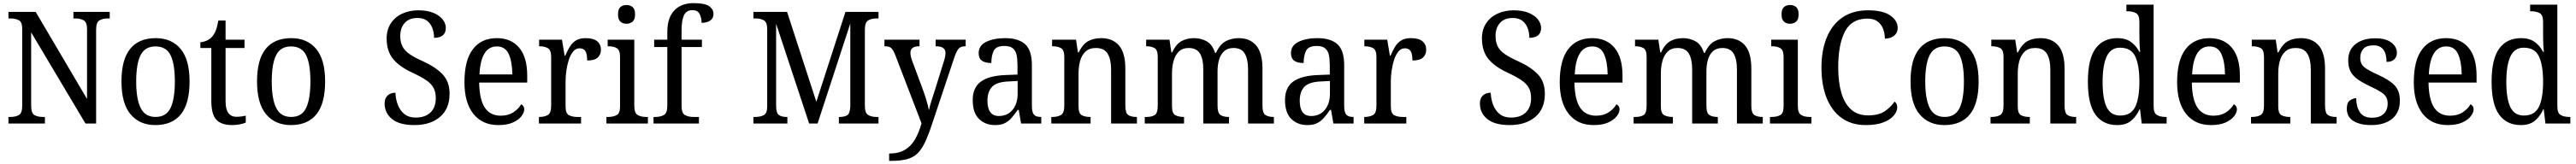

<svg xmlns="http://www.w3.org/2000/svg" viewBox="-20 -790 16457 1049"><path d="M34 0V-42H47Q79 -42 100.5 -54Q122 -66 122 -114V-604Q122 -649 100.5 -660.5Q79 -672 48 -672H34V-714H208L536 -157V-604Q536 -648 514.5 -660Q493 -672 463 -672H449V-714H681V-672H668Q636 -672 615 -659.5Q594 -647 594 -600V0H526L179 -583V-114Q179 -66 200 -54Q221 -42 253 -42H267V0Z M972 10Q872 10 814 -59Q756 -128 756 -269Q756 -409 811.5 -477.5Q867 -546 975 -546Q1076 -546 1133.5 -477.5Q1191 -409 1191 -269Q1191 -128 1135.5 -59Q1080 10 972 10ZM974 -42Q1042 -42 1069.5 -99.5Q1097 -157 1097 -269Q1097 -381 1069.5 -437Q1042 -493 973 -493Q906 -493 878 -437Q850 -381 850 -269Q850 -157 878.5 -99.5Q907 -42 974 -42Z M1463 10Q1394 10 1362 -24.5Q1330 -59 1330 -145V-483H1260V-520Q1279 -521 1299 -529.5Q1319 -538 1334 -554Q1349 -571 1358.5 -595Q1368 -619 1375 -659H1421V-536H1542V-483H1421V-143Q1421 -91 1439 -67Q1457 -43 1489 -43Q1507 -43 1521.5 -45Q1536 -47 1550 -50V-6Q1538 0 1513 5Q1488 10 1463 10Z M1838 10Q1738 10 1680 -59Q1622 -128 1622 -269Q1622 -409 1677.5 -477.5Q1733 -546 1841 -546Q1942 -546 1999.5 -477.5Q2057 -409 2057 -269Q2057 -128 2001.5 -59Q1946 10 1838 10ZM1840 -42Q1908 -42 1935.5 -99.5Q1963 -157 1963 -269Q1963 -381 1935.5 -437Q1908 -493 1839 -493Q1772 -493 1744 -437Q1716 -381 1716 -269Q1716 -157 1744.5 -99.5Q1773 -42 1840 -42Z M2628 10Q2532 10 2484.5 -28.5Q2437 -67 2437 -129Q2437 -160 2455.5 -178.5Q2474 -197 2506 -197Q2508 -153 2522.5 -117Q2537 -81 2564.5 -59.5Q2592 -38 2635 -38Q2696 -38 2730 -70.5Q2764 -103 2764 -163Q2764 -201 2749.5 -228Q2735 -255 2702.5 -277Q2670 -299 2617 -324Q2533 -362 2491.5 -412.5Q2450 -463 2450 -545Q2450 -600 2476.5 -640.5Q2503 -681 2549 -702.5Q2595 -724 2653 -724Q2709 -724 2748 -708Q2787 -692 2807.5 -666Q2828 -640 2828 -612Q2828 -579 2808 -563.5Q2788 -548 2753 -548Q2753 -580 2742.5 -609Q2732 -638 2709 -656.5Q2686 -675 2647 -675Q2594 -675 2565.5 -643.5Q2537 -612 2537 -560Q2537 -521 2550.5 -494Q2564 -467 2595 -445Q2626 -423 2680 -399Q2762 -362 2807 -315Q2852 -268 2852 -190Q2852 -94 2790.5 -42Q2729 10 2628 10Z M3163 10Q3061 10 3004 -62Q2947 -134 2947 -264Q2947 -405 3001 -475.5Q3055 -546 3154 -546Q3245 -546 3296.5 -485Q3348 -424 3348 -306V-262H3041Q3043 -152 3077.5 -101Q3112 -50 3179 -50Q3227 -50 3260 -72Q3293 -94 3309 -123Q3317 -120 3323 -111.5Q3329 -103 3329 -90Q3329 -70 3311 -46.5Q3293 -23 3256.5 -6.5Q3220 10 3163 10ZM3253 -314Q3252 -395 3230 -444Q3208 -493 3154 -493Q3102 -493 3074.5 -447Q3047 -401 3043 -314Z M3423 0V-42H3426Q3457 -42 3479 -54Q3501 -66 3501 -114V-426Q3501 -471 3479 -482.5Q3457 -494 3427 -494H3424V-536H3570L3587 -434H3591Q3604 -464 3619 -489.5Q3634 -515 3658 -530.5Q3682 -546 3721 -546Q3771 -546 3795 -526Q3819 -506 3819 -472Q3819 -441 3798.5 -422Q3778 -403 3731 -403Q3731 -444 3720 -462.5Q3709 -481 3682 -481Q3658 -481 3641 -460Q3624 -439 3613.5 -406.5Q3603 -374 3598 -337.5Q3593 -301 3593 -270V-109Q3593 -64 3615 -53Q3637 -42 3667 -42H3692V0Z M3982 -638Q3959 -638 3943.5 -651.5Q3928 -665 3928 -698Q3928 -732 3943.5 -745Q3959 -758 3982 -758Q4005 -758 4021 -745Q4037 -732 4037 -698Q4037 -665 4021 -651.5Q4005 -638 3982 -638ZM3854 0V-42H3866Q3897 -42 3919 -53.5Q3941 -65 3941 -109V-426Q3941 -470 3920 -482Q3899 -494 3868 -494H3862V-536H4032V-114Q4032 -67 4053.5 -54.5Q4075 -42 4107 -42H4119V0Z M4155 0V-42H4168Q4198 -42 4220.5 -54Q4243 -66 4243 -114V-489H4159V-536H4243V-586Q4243 -676 4287.5 -723Q4332 -770 4411 -770Q4482 -770 4510 -750.5Q4538 -731 4538 -700Q4538 -674 4517.5 -659Q4497 -644 4462 -644Q4462 -674 4450 -699.5Q4438 -725 4403 -725Q4364 -725 4349 -691.5Q4334 -658 4334 -595V-536H4464V-489H4334V-114Q4334 -66 4356 -54Q4378 -42 4409 -42H4445V0Z M4793 0V-42H4806Q4837 -42 4859 -53.5Q4881 -65 4881 -109V-604Q4881 -648 4859.5 -660Q4838 -672 4808 -672H4793V-714H5008L5195 -139L5381 -714H5592V-672H5577Q5547 -672 5526 -659.5Q5505 -647 5505 -601V-113Q5505 -67 5526 -54.5Q5547 -42 5578 -42H5592V0H5339V-42H5345Q5376 -42 5393 -53.5Q5410 -65 5412 -108V-640L5203 0H5149L4938 -638V-114Q4938 -66 4956 -54Q4974 -42 5005 -42H5010V0Z M5660 192Q5722 192 5762 167.5Q5802 143 5826.5 99.5Q5851 56 5867 -1L5698 -441Q5685 -473 5672.5 -483.5Q5660 -494 5633 -494H5630V-536H5854V-494H5851Q5796 -494 5796 -452Q5796 -433 5806 -404L5870 -232Q5885 -192 5897.5 -151Q5910 -110 5914 -85Q5920 -113 5930 -143.5Q5940 -174 5950 -206L6011 -402Q6020 -430 6020 -451Q6020 -494 5960 -494H5957V-536H6149V-494H6146Q6119 -494 6105 -480Q6091 -466 6075 -418L5935 1Q5911 74 5889 120.5Q5867 167 5840 192.5Q5813 218 5772.5 228.5Q5732 239 5669 239H5660Z M6336 10Q6275 10 6234.5 -29Q6194 -68 6194 -150Q6194 -230 6246 -268Q6298 -306 6404 -310L6480 -313V-373Q6480 -410 6474.5 -437.5Q6469 -465 6451 -480.5Q6433 -496 6396 -496Q6344 -496 6328.5 -465.5Q6313 -435 6313 -387Q6273 -387 6252.5 -402Q6232 -417 6232 -450Q6232 -499 6280.5 -522.5Q6329 -546 6401 -546Q6486 -546 6529 -507Q6572 -468 6572 -373V-114Q6572 -72 6585 -57Q6598 -42 6629 -42H6632V0H6503L6488 -87H6481Q6462 -59 6443 -37Q6424 -15 6399.5 -2.5Q6375 10 6336 10ZM6361 -48Q6416 -48 6448.5 -87.5Q6481 -127 6481 -191V-272L6423 -269Q6347 -266 6317.5 -234.5Q6288 -203 6288 -145Q6288 -98 6306 -73Q6324 -48 6361 -48Z M6696 0V-42H6704Q6735 -42 6757 -54Q6779 -66 6779 -114V-426Q6779 -471 6757.5 -482.5Q6736 -494 6706 -494H6701V-536H6854L6866 -455H6871Q6898 -509 6933 -527.5Q6968 -546 7015 -546Q7088 -546 7128.5 -499Q7169 -452 7169 -350V-114Q7169 -66 7188 -54Q7207 -42 7238 -42H7243V0H7078V-346Q7078 -410 7056 -446.5Q7034 -483 6981 -483Q6939 -483 6914.5 -460Q6890 -437 6880 -400Q6870 -363 6870 -320V-109Q6870 -64 6891 -53Q6912 -42 6942 -42H6947V0Z M7293 0V-42H7306Q7337 -42 7356.5 -54Q7376 -66 7376 -114V-426Q7376 -471 7355.5 -482.5Q7335 -494 7305 -494H7302V-536H7451L7463 -455H7468Q7494 -509 7528.5 -527.5Q7563 -546 7608 -546Q7653 -546 7689 -525.5Q7725 -505 7742 -452H7748Q7774 -508 7811.5 -527Q7849 -546 7894 -546Q7965 -546 8005 -499Q8045 -452 8045 -350V-114Q8045 -66 8064.5 -54Q8084 -42 8115 -42H8118V0H7953V-346Q7953 -411 7932 -447Q7911 -483 7860 -483Q7822 -483 7799.5 -462Q7777 -441 7767.5 -407.5Q7758 -374 7758 -334V-114Q7758 -66 7777.5 -54Q7797 -42 7828 -42H7831V0H7667V-346Q7667 -411 7646 -447Q7625 -483 7573 -483Q7534 -483 7510.5 -460Q7487 -437 7477 -400Q7467 -363 7467 -320V-109Q7467 -64 7489 -53Q7511 -42 7542 -42H7544V0Z M8331 10Q8270 10 8229.5 -29Q8189 -68 8189 -150Q8189 -230 8241 -268Q8293 -306 8399 -310L8475 -313V-373Q8475 -410 8469.5 -437.5Q8464 -465 8446 -480.5Q8428 -496 8391 -496Q8339 -496 8323.5 -465.5Q8308 -435 8308 -387Q8268 -387 8247.5 -402Q8227 -417 8227 -450Q8227 -499 8275.5 -522.5Q8324 -546 8396 -546Q8481 -546 8524 -507Q8567 -468 8567 -373V-114Q8567 -72 8580 -57Q8593 -42 8624 -42H8627V0H8498L8483 -87H8476Q8457 -59 8438 -37Q8419 -15 8394.5 -2.5Q8370 10 8331 10ZM8356 -48Q8411 -48 8443.5 -87.5Q8476 -127 8476 -191V-272L8418 -269Q8342 -266 8312.5 -234.5Q8283 -203 8283 -145Q8283 -98 8301 -73Q8319 -48 8356 -48Z M8695 0V-42H8698Q8729 -42 8751 -54Q8773 -66 8773 -114V-426Q8773 -471 8751 -482.5Q8729 -494 8699 -494H8696V-536H8842L8859 -434H8863Q8876 -464 8891 -489.5Q8906 -515 8930 -530.5Q8954 -546 8993 -546Q9043 -546 9067 -526Q9091 -506 9091 -472Q9091 -441 9070.5 -422Q9050 -403 9003 -403Q9003 -444 8992 -462.5Q8981 -481 8954 -481Q8930 -481 8913 -460Q8896 -439 8885.5 -406.5Q8875 -374 8870 -337.5Q8865 -301 8865 -270V-109Q8865 -64 8887 -53Q8909 -42 8939 -42H8964V0Z M9625 10Q9529 10 9481.5 -28.5Q9434 -67 9434 -129Q9434 -160 9452.5 -178.5Q9471 -197 9503 -197Q9505 -153 9519.5 -117Q9534 -81 9561.5 -59.5Q9589 -38 9632 -38Q9693 -38 9727 -70.5Q9761 -103 9761 -163Q9761 -201 9746.5 -228Q9732 -255 9699.5 -277Q9667 -299 9614 -324Q9530 -362 9488.5 -412.5Q9447 -463 9447 -545Q9447 -600 9473.5 -640.5Q9500 -681 9546 -702.5Q9592 -724 9650 -724Q9706 -724 9745 -708Q9784 -692 9804.5 -666Q9825 -640 9825 -612Q9825 -579 9805 -563.5Q9785 -548 9750 -548Q9750 -580 9739.5 -609Q9729 -638 9706 -656.5Q9683 -675 9644 -675Q9591 -675 9562.5 -643.5Q9534 -612 9534 -560Q9534 -521 9547.5 -494Q9561 -467 9592 -445Q9623 -423 9677 -399Q9759 -362 9804 -315Q9849 -268 9849 -190Q9849 -94 9787.5 -42Q9726 10 9625 10Z M10160 10Q10058 10 10001 -62Q9944 -134 9944 -264Q9944 -405 9998 -475.5Q10052 -546 10151 -546Q10242 -546 10293.5 -485Q10345 -424 10345 -306V-262H10038Q10040 -152 10074.5 -101Q10109 -50 10176 -50Q10224 -50 10257 -72Q10290 -94 10306 -123Q10314 -120 10320 -111.5Q10326 -103 10326 -90Q10326 -70 10308 -46.5Q10290 -23 10253.5 -6.5Q10217 10 10160 10ZM10250 -314Q10249 -395 10227 -444Q10205 -493 10151 -493Q10099 -493 10071.5 -447Q10044 -401 10040 -314Z M10416 0V-42H10429Q10460 -42 10479.5 -54Q10499 -66 10499 -114V-426Q10499 -471 10478.5 -482.5Q10458 -494 10428 -494H10425V-536H10574L10586 -455H10591Q10617 -509 10651.5 -527.5Q10686 -546 10731 -546Q10776 -546 10812 -525.5Q10848 -505 10865 -452H10871Q10897 -508 10934.5 -527Q10972 -546 11017 -546Q11088 -546 11128 -499Q11168 -452 11168 -350V-114Q11168 -66 11187.5 -54Q11207 -42 11238 -42H11241V0H11076V-346Q11076 -411 11055 -447Q11034 -483 10983 -483Q10945 -483 10922.5 -462Q10900 -441 10890.5 -407.5Q10881 -374 10881 -334V-114Q10881 -66 10900.5 -54Q10920 -42 10951 -42H10954V0H10790V-346Q10790 -411 10769 -447Q10748 -483 10696 -483Q10657 -483 10633.5 -460Q10610 -437 10600 -400Q10590 -363 10590 -320V-109Q10590 -64 10612 -53Q10634 -42 10665 -42H10667V0Z M11415 -638Q11392 -638 11376.5 -651.5Q11361 -665 11361 -698Q11361 -732 11376.5 -745Q11392 -758 11415 -758Q11438 -758 11454 -745Q11470 -732 11470 -698Q11470 -665 11454 -651.5Q11438 -638 11415 -638ZM11287 0V-42H11299Q11330 -42 11352 -53.5Q11374 -65 11374 -109V-426Q11374 -470 11353 -482Q11332 -494 11301 -494H11295V-536H11465V-114Q11465 -67 11486.5 -54.5Q11508 -42 11540 -42H11552V0Z M11899 10Q11807 10 11744 -36Q11681 -82 11648.5 -164.5Q11616 -247 11616 -358Q11616 -467 11649.5 -549.5Q11683 -632 11749.5 -678Q11816 -724 11914 -724Q12008 -724 12055.5 -691Q12103 -658 12103 -611Q12103 -580 12080 -561.5Q12057 -543 12021 -543Q12021 -574 12010.5 -603.5Q12000 -633 11975.5 -652Q11951 -671 11909 -671Q11809 -671 11766 -588.5Q11723 -506 11723 -358Q11723 -265 11743 -196.5Q11763 -128 11805 -90Q11847 -52 11914 -52Q11982 -52 12020.5 -78.5Q12059 -105 12083 -140Q12100 -129 12100 -102Q12100 -78 12079 -52Q12058 -26 12013.5 -8Q11969 10 11899 10Z M12401 10Q12301 10 12243 -59Q12185 -128 12185 -269Q12185 -409 12240.5 -477.5Q12296 -546 12404 -546Q12505 -546 12562.5 -477.5Q12620 -409 12620 -269Q12620 -128 12564.5 -59Q12509 10 12401 10ZM12403 -42Q12471 -42 12498.5 -99.5Q12526 -157 12526 -269Q12526 -381 12498.5 -437Q12471 -493 12402 -493Q12335 -493 12307 -437Q12279 -381 12279 -269Q12279 -157 12307.5 -99.5Q12336 -42 12403 -42Z M12696 0V-42H12704Q12735 -42 12757 -54Q12779 -66 12779 -114V-426Q12779 -471 12757.5 -482.5Q12736 -494 12706 -494H12701V-536H12854L12866 -455H12871Q12898 -509 12933 -527.5Q12968 -546 13015 -546Q13088 -546 13128.5 -499Q13169 -452 13169 -350V-114Q13169 -66 13188 -54Q13207 -42 13238 -42H13243V0H13078V-346Q13078 -410 13056 -446.5Q13034 -483 12981 -483Q12939 -483 12914.5 -460Q12890 -437 12880 -400Q12870 -363 12870 -320V-109Q12870 -64 12891 -53Q12912 -42 12942 -42H12947V0Z M13505 10Q13415 10 13366.5 -56.5Q13318 -123 13318 -267Q13318 -412 13366.5 -479Q13415 -546 13506 -546Q13560 -546 13593.5 -521.5Q13627 -497 13647 -458H13652Q13649 -482 13648 -511.5Q13647 -541 13647 -566V-650Q13647 -695 13624.5 -706.5Q13602 -718 13572 -718H13564V-760H13738V-110Q13738 -66 13760 -54Q13782 -42 13813 -42H13821V0H13662L13651 -91H13648Q13627 -44 13593.5 -17Q13560 10 13505 10ZM13524 -51Q13593 -51 13620 -106Q13647 -161 13647 -267Q13647 -373 13620.5 -429Q13594 -485 13523 -485Q13464 -485 13438 -428.5Q13412 -372 13412 -266Q13412 -158 13438 -104.5Q13464 -51 13524 -51Z M14104 10Q14002 10 13945 -62Q13888 -134 13888 -264Q13888 -405 13942 -475.5Q13996 -546 14095 -546Q14186 -546 14237.5 -485Q14289 -424 14289 -306V-262H13982Q13984 -152 14018.5 -101Q14053 -50 14120 -50Q14168 -50 14201 -72Q14234 -94 14250 -123Q14258 -120 14264 -111.5Q14270 -103 14270 -90Q14270 -70 14252 -46.5Q14234 -23 14197.5 -6.5Q14161 10 14104 10ZM14194 -314Q14193 -395 14171 -444Q14149 -493 14095 -493Q14043 -493 14015.5 -447Q13988 -401 13984 -314Z M14360 0V-42H14368Q14399 -42 14421 -54Q14443 -66 14443 -114V-426Q14443 -471 14421.5 -482.5Q14400 -494 14370 -494H14365V-536H14518L14530 -455H14535Q14562 -509 14597 -527.5Q14632 -546 14679 -546Q14752 -546 14792.5 -499Q14833 -452 14833 -350V-114Q14833 -66 14852 -54Q14871 -42 14902 -42H14907V0H14742V-346Q14742 -410 14720 -446.5Q14698 -483 14645 -483Q14603 -483 14578.5 -460Q14554 -437 14544 -400Q14534 -363 14534 -320V-109Q14534 -64 14555 -53Q14576 -42 14606 -42H14611V0Z M15128 10Q15056 10 15014 -16.5Q14972 -43 14972 -95Q14972 -134 14992.5 -148Q15013 -162 15032 -162Q15032 -109 15055 -73Q15078 -37 15133 -37Q15182 -37 15207.5 -61.5Q15233 -86 15233 -128Q15233 -152 15223.5 -169Q15214 -186 15190 -201.5Q15166 -217 15123 -237Q15074 -260 15042.5 -282Q15011 -304 14996 -332.5Q14981 -361 14981 -404Q14981 -472 15028.5 -508.5Q15076 -545 15153 -545Q15222 -545 15257 -517.5Q15292 -490 15292 -453Q15292 -426 15275 -410Q15258 -394 15226 -394Q15226 -445 15205.5 -472.5Q15185 -500 15143 -500Q15098 -500 15078 -478Q15058 -456 15058 -420Q15058 -381 15084 -360Q15110 -339 15171 -312Q15244 -279 15277.5 -244Q15311 -209 15311 -146Q15311 -70 15261.5 -30Q15212 10 15128 10Z M15616 10Q15514 10 15457 -62Q15400 -134 15400 -264Q15400 -405 15454 -475.5Q15508 -546 15607 -546Q15698 -546 15749.5 -485Q15801 -424 15801 -306V-262H15494Q15496 -152 15530.5 -101Q15565 -50 15632 -50Q15680 -50 15713 -72Q15746 -94 15762 -123Q15770 -120 15776 -111.5Q15782 -103 15782 -90Q15782 -70 15764 -46.5Q15746 -23 15709.5 -6.5Q15673 10 15616 10ZM15706 -314Q15705 -395 15683 -444Q15661 -493 15607 -493Q15555 -493 15527.5 -447Q15500 -401 15496 -314Z M16084 10Q15994 10 15945.5 -56.5Q15897 -123 15897 -267Q15897 -412 15945.5 -479Q15994 -546 16085 -546Q16139 -546 16172.5 -521.5Q16206 -497 16226 -458H16231Q16228 -482 16227 -511.5Q16226 -541 16226 -566V-650Q16226 -695 16203.5 -706.5Q16181 -718 16151 -718H16143V-760H16317V-110Q16317 -66 16339 -54Q16361 -42 16392 -42H16400V0H16241L16230 -91H16227Q16206 -44 16172.5 -17Q16139 10 16084 10ZM16103 -51Q16172 -51 16199 -106Q16226 -161 16226 -267Q16226 -373 16199.5 -429Q16173 -485 16102 -485Q16043 -485 16017 -428.5Q15991 -372 15991 -266Q15991 -158 16017 -104.5Q16043 -51 16103 -51Z"/></svg>

Font: Noto Serif Myanmar SemiCondensed
Style: Regular
Weight: 400
Width: 4
Designer: Ben Mitchell and the Monotype Design Team
Foundry: Monotype Imaging Inc.
Version: Version 2.106; ttfautohint (v1.8.4.7-5d5b)